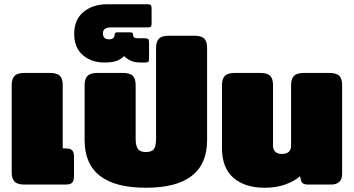

<svg xmlns="http://www.w3.org/2000/svg" viewBox="-20 -868 1664 903"><path d="M35 -57V-468Q35 -497 48.5 -511Q62 -525 95 -525H214Q248 -525 261.5 -511.5Q275 -498 275 -468V-170H288Q311 -170 319.5 -161Q328 -152 328 -130V-40Q328 -18 319.5 -9Q311 0 288 0H95Q62 0 48.5 -14Q35 -28 35 -57Z M378 -209V-468Q378 -497 391.5 -511Q405 -525 438 -525H557Q591 -525 604.5 -511.5Q618 -498 618 -468V-216Q618 -182 628.5 -167.5Q639 -153 666 -153Q694 -153 704 -167Q714 -181 714 -216V-643Q714 -672 727.5 -686Q741 -700 774 -700H893Q927 -700 940.5 -686.5Q954 -673 954 -643V-209Q954 15 666 15Q378 15 378 -209Z M329 -708Q329 -776 373 -812Q417 -848 484 -848H672Q685 -848 689 -844Q693 -840 693 -828V-757Q693 -745 689 -742Q685 -739 672 -739H501Q464 -739 464 -711Q464 -683 493 -683Q506 -683 512.5 -689Q519 -695 519 -704Q519 -716 531 -716H593Q606 -716 606 -704Q606 -695 611.5 -691.5Q617 -688 630 -688H660Q673 -688 677 -684Q681 -680 681 -668V-592Q681 -580 677 -577Q673 -574 660 -574H641Q616 -574 598.5 -581Q581 -588 564 -604Q545 -587 525 -580.5Q505 -574 470 -574Q410 -574 369.5 -609Q329 -644 329 -708Z M1024 -172V-468Q1024 -497 1037.5 -511Q1051 -525 1084 -525H1203Q1237 -525 1250.5 -511.5Q1264 -498 1264 -468V-183Q1264 -164 1275 -154Q1286 -144 1306 -144Q1327 -144 1338 -154Q1349 -164 1349 -183V-468Q1349 -497 1362.5 -511Q1376 -525 1409 -525H1528Q1562 -525 1575.5 -511.5Q1589 -498 1589 -468V-50Q1589 -25 1575.5 -12.5Q1562 0 1537 0H1427Q1399 0 1395 -22L1391 -39Q1363 -15 1321 0Q1279 15 1224 15Q1132 15 1078 -31.5Q1024 -78 1024 -172Z"/></svg>

Font: Mitr
Style: Bold
Weight: 700
Designer: Thanarat Vachiruckul
Foundry: Cadson Demak
Version: Version 1.003